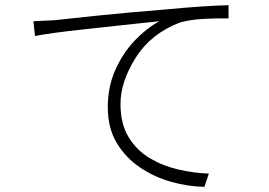

<svg xmlns="http://www.w3.org/2000/svg" viewBox="-20 -714 1040 741"><path d="M109 -632Q161 -634 190 -636Q233 -641 354 -653.5Q475 -666 613 -677Q772 -692 862 -694V-643Q817 -644 764.5 -641Q712 -638 674 -627Q562 -584 503.5 -491Q445 -398 445 -313Q445 -236 476.5 -184.5Q508 -133 559 -103Q610 -73 669.5 -59.5Q729 -46 786 -44L769 7Q706 6 641.5 -12Q577 -30 521.5 -67Q466 -104 431 -161.5Q396 -219 396 -301Q396 -379 425 -444Q454 -509 499 -556.5Q544 -604 595 -632Q562 -628 499 -622Q400 -611 288.5 -599Q177 -587 115 -575Z"/></svg>

Font: LXGW 975 Gothic SC 200W
Style: Regular
Weight: 200
Version: Version 2.01;February 25, 2021